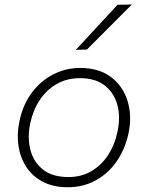

<svg xmlns="http://www.w3.org/2000/svg" viewBox="-20 -798 637 828"><path d="M272.5 9.5Q209.5 9.5 164.8 -14Q120 -37.5 93.8 -77.5Q67.5 -117.5 59.8 -168.2Q52 -219 63.5 -273.5Q78.5 -347 117.5 -398.8Q156.5 -450.5 210.8 -477.8Q265 -505 325.5 -505Q407 -505 459 -465.5Q511 -426 530.5 -361.2Q550 -296.5 534 -222Q519 -153.5 482.5 -101.2Q446 -49 392.2 -19.8Q338.5 9.5 272.5 9.5ZM275 -34.5Q332.5 -34.5 375.8 -60.8Q419 -87 447.2 -131Q475.5 -175 486.5 -229.5Q500.5 -293.5 486 -346Q471.5 -398.5 431 -429.8Q390.5 -461 325 -461Q268.5 -461 224.2 -435.5Q180 -410 151 -366Q122 -322 110.5 -266.5Q97.5 -205 111 -152.2Q124.5 -99.5 165 -67Q205.5 -34.5 275 -34.5ZM307 -583Q353 -633 397.5 -681Q442 -729 487 -777.5L548.5 -778.5Q499.5 -729 451.2 -680.8Q403 -632.5 355 -584.5Z"/></svg>

Font: Commissioner ExtraLight
Style: Italic
Weight: 200
Italic angle: -12°
Designer: Kostas Bartsokas
Foundry: Kostas Bartsokas
Version: Version 1.000; ttfautohint (v1.8.3)